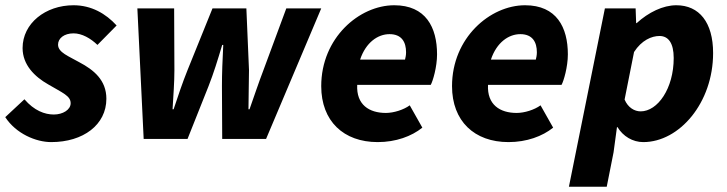

<svg xmlns="http://www.w3.org/2000/svg" viewBox="-25 -529 2766 731"><path d="M170 12C292 12 380 -54 380 -153C380 -224 332 -263 277 -292C237 -315 196 -329 196 -359C196 -383 219 -402 255 -402C287 -402 320 -383 346 -358L419 -432C378 -477 323 -509 255 -509C148 -509 61 -440 61 -346C61 -282 107 -237 158 -208C214 -175 244 -164 244 -136C244 -111 214 -93 180 -93C145 -93 105 -108 68 -151L-5 -83C36 -20 112 12 170 12Z M522 0H689L769 -201C789 -252 803 -298 821 -358H825C822 -298 820 -251 820 -201L821 0H988L1198 -497H1065L978 -262C960 -215 943 -164 925 -113H921C921 -165 923 -215 923 -262L913 -497H784L689 -262C670 -215 653 -164 636 -113H632C635 -164 639 -215 639 -262L638 -497H498Z M1413 12C1482 12 1542 -10 1583 -43L1535 -128C1512 -111 1474 -99 1444 -99C1381 -99 1331 -130 1335 -206H1615C1623 -220 1639 -274 1639 -322C1639 -425 1596 -509 1476 -509C1343 -509 1198 -385 1198 -201C1198 -68 1283 12 1413 12ZM1346 -302C1368 -368 1414 -399 1458 -399C1505 -399 1521 -368 1521 -330C1521 -319 1519 -310 1517 -302Z M1911 12C1980 12 2040 -10 2081 -43L2033 -128C2010 -111 1972 -99 1942 -99C1879 -99 1829 -130 1833 -206H2113C2121 -220 2137 -274 2137 -322C2137 -425 2094 -509 1974 -509C1841 -509 1696 -385 1696 -201C1696 -68 1781 12 1911 12ZM1844 -302C1866 -368 1912 -399 1956 -399C2003 -399 2019 -368 2019 -330C2019 -319 2017 -310 2015 -302Z M2141 182H2285L2311 51L2324 -45H2326C2347 -10 2384 12 2424 12C2562 12 2690 -138 2690 -327C2690 -444 2637 -509 2550 -509C2499 -509 2444 -482 2399 -441H2397L2395 -497H2278ZM2414 -105C2391 -105 2366 -119 2353 -150L2389 -331C2418 -376 2456 -392 2486 -392C2519 -392 2540 -366 2540 -308C2540 -192 2479 -105 2414 -105Z"/></svg>

Font: Source Sans Pro
Style: Bold Italic
Weight: 700
Italic angle: -11°
Designer: Paul D. Hunt
Foundry: Adobe Systems Incorporated
Version: Version 3.006;hotconv 1.0.111;makeotfexe 2.5.65597